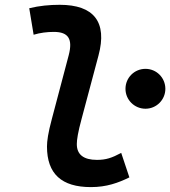

<svg xmlns="http://www.w3.org/2000/svg" viewBox="-20 -762 702 792"><path d="M355 9.8C419.9 9.8 467.8 -7.8 513.7 -30.3L480 -131.3C440.9 -110.4 417 -102.5 379.9 -102.5C324.7 -102.5 296.4 -124.5 296.9 -168.5C296.9 -185.1 301.3 -215.8 316.9 -272.9L386.2 -532.7C423.8 -671.9 366.7 -742.2 226.6 -742.2C184.6 -742.2 142.1 -738.3 100.6 -728L118.7 -618.7C146 -627 174.8 -630.4 202.1 -630.4C263.2 -630.4 280.3 -600.1 263.7 -535.2L194.3 -272.9C178.2 -213.4 173.8 -179.7 173.8 -157.7C173.8 -44.9 233.9 9.8 355 9.8ZM580.1 -313.5C625.5 -313.5 662.1 -350.6 662.1 -395.5C662.1 -441.4 625.5 -478 580.1 -478C534.2 -478 497.6 -441.4 497.6 -395.5C497.6 -350.6 534.2 -313.5 580.1 -313.5Z"/></svg>

Font: Cascadia Mono SemiBold
Style: Italic
Weight: 600
Italic angle: -10°
Monospace: yes
Designer: Aaron Bell
Foundry: Saja Typeworks
Version: Version 2404.023